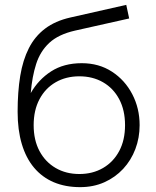

<svg xmlns="http://www.w3.org/2000/svg" viewBox="-20 -755 640 790"><path d="M309.5 15Q249 15 201.2 -5.2Q153.5 -25.5 120.2 -65Q87 -104.5 69.8 -162.2Q52.5 -220 52.5 -295Q52.5 -377 63.2 -442.5Q74 -508 98.8 -556.8Q123.5 -605.5 165.5 -637.2Q207.5 -669 269.5 -683L499.5 -735L511.5 -679L288.5 -629Q220.5 -613.5 183 -578.8Q145.5 -544 128.8 -491.8Q112 -439.5 106.5 -372Q138 -427.5 190.2 -461.2Q242.5 -495 316.5 -495Q387 -495 440.5 -460.2Q494 -425.5 524.2 -367.5Q554.5 -309.5 554.5 -240Q554.5 -188 537 -141.8Q519.5 -95.5 486.8 -60.2Q454 -25 409.2 -5Q364.5 15 309.5 15ZM306.5 -39Q361.5 -39 404 -63.8Q446.5 -88.5 470.5 -133.5Q494.5 -178.5 494.5 -240Q494.5 -301.5 470.5 -346.8Q446.5 -392 404 -416.5Q361.5 -441 306.5 -441Q251.5 -441 209 -416.5Q166.5 -392 142.5 -346.8Q118.5 -301.5 118.5 -240Q118.5 -178.5 142.5 -133.5Q166.5 -88.5 209 -63.8Q251.5 -39 306.5 -39Z"/></svg>

Font: Geologica Cursive Thin
Style: Regular
Weight: 250
Designer: Sindre Bremnes, Frode Helland
Foundry: Monokrom Skriftforlag AS
Version: Version 1.010;gftools[0.9.28]